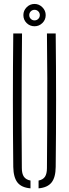

<svg xmlns="http://www.w3.org/2000/svg" viewBox="-20 -974 358 998"><path d="M49 -106Q47 -279.5 47 -453Q47 -626.5 49 -800H94.5Q93.5 -684.5 92.8 -567.2Q92 -450 92.2 -333.2Q92.5 -216.5 93.5 -100.5Q93.5 -71 104.2 -55.5Q115 -40 138.5 -35.5V5Q91.5 1 70.8 -25.5Q50 -52 49 -106ZM180.5 5V-35.5Q203.5 -40 213.8 -55.5Q224 -71 224 -100.5Q225 -216.5 225.5 -333.2Q226 -450 225.8 -567.2Q225.5 -684.5 224 -800H269.5Q271.5 -626.5 271.5 -453Q271.5 -279.5 269.5 -106Q269 -52 248 -25.5Q227 1 180.5 5ZM159.5 -837.5Q135.5 -837.5 118.5 -854.2Q101.5 -871 101.5 -895.5Q101.5 -919 118.5 -936.2Q135.5 -953.5 159.5 -953.5Q183 -953.5 200.2 -936.2Q217.5 -919 217.5 -895.5Q217.5 -871 200.2 -854.2Q183 -837.5 159.5 -837.5ZM159.5 -868Q171 -868 179 -876Q187 -884 187 -895.5Q187 -907 179 -915Q171 -923 159.5 -923Q148 -923 140 -915Q132 -907 132 -895.5Q132 -884 140 -876Q148 -868 159.5 -868Z"/></svg>

Font: Big Shoulders Stencil Display Thin Light
Style: Regular
Weight: 300
Version: Version 2.001